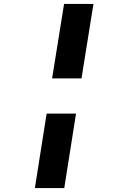

<svg xmlns="http://www.w3.org/2000/svg" viewBox="-20 -850 640 980"><path d="M307 -830H457L396 -450H246ZM218 -270H368L308 110H158Z"/></svg>

Font: JetBrains Mono ExtraBold
Style: Italic
Weight: 800
Designer: Philipp Nurullin, Konstantin Bulenkov
Foundry: JetBrains
Version: Version 1.000; ttfautohint (v1.8.3)